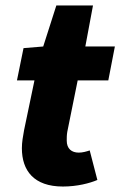

<svg xmlns="http://www.w3.org/2000/svg" viewBox="-20 -670 440 702"><path d="M210 12C262 12 308 0 336 -12L308 -120C296 -116 282 -112 268 -112C242 -112 224 -126 224 -156C224 -166 224 -176 226 -188L264 -376H376L400 -500H292L320 -650H186L138 -500L66 -494L42 -376H106L68 -194C64 -172 60 -150 60 -128C60 -46 104 12 210 12Z"/></svg>

Font: Source Sans Pro Black
Style: Italic
Weight: 900
Italic angle: -11°
Designer: Paul D. Hunt
Foundry: Adobe Systems Incorporated
Version: Version 3.006;hotconv 1.0.111;makeotfexe 2.5.65597